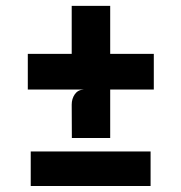

<svg xmlns="http://www.w3.org/2000/svg" viewBox="-20 -635 620 656"><path d="M85 0.5V-117.5H494.5V0.5ZM225.5 -163.5 225 -277.5Q225 -297.5 235.5 -312.8Q246 -328 266 -329H75V-451H225V-615H356.5V-451H505.5V-329H356.5V-163.5Z"/></svg>

Font: Spline Sans
Style: Bold
Weight: 700
Designer: Eben Sorkin, Mirko Velimirovic
Foundry: Sorkin Type
Version: Version 1.000; ttfautohint (v1.8.3)